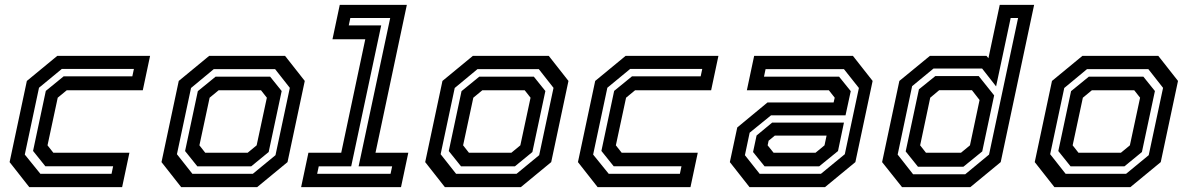

<svg xmlns="http://www.w3.org/2000/svg" viewBox="-20 -770 4886 790"><path d="M100.5 0 19.5 -103 90.5 -437 215.5 -540H597.5L567.5 -398.5H254.5L217.5 -368L175.5 -172L199.5 -141.5H512.5L482.5 0ZM146 -55H439L445.5 -86H166.5L116 -149L168.5 -396L242 -456H524.5L531 -486.5H234.5L140.5 -409L82 -134Z M725.5 0 644.5 -103 715.5 -437 840.5 -540H1153L1234 -437L1163 -103L1038 0ZM771.5 -55H1020.5L1113.5 -131.5L1172.5 -408.5L1112 -485.5H859.5L766 -408L708 -135.5ZM792 -85.5 741.5 -148.5 794 -395 867 -454.5H1091.5L1139 -395.5L1085.5 -144.5L1013.5 -85.5ZM824.5 -141.5H999L1036 -172L1078 -368L1054 -398.5H879.5L842.5 -368L800.5 -172Z M1219 0 1249 -141.5H1384L1483 -608.5H1348L1378 -750H1654L1525 -141.5H1660L1630 0ZM1285 -55H1587L1593.5 -85.5H1455.5L1585.5 -696H1421.5L1415 -665.5H1548.5L1425 -85.5H1291.5Z M1810.5 0 1729.5 -103 1800.5 -437 1925.5 -540H2238L2319 -437L2248 -103L2123 0ZM1856.5 -55H2105.5L2198.5 -131.5L2257.5 -408.5L2197 -485.5H1944.5L1851 -408L1793 -135.5ZM1877 -85.5 1826.5 -148.5 1879 -395 1952 -454.5H2176.5L2224 -395.5L2170.5 -144.5L2098.5 -85.5ZM1909.5 -141.5H2084L2121 -172L2163 -368L2139 -398.5H1964.5L1927.5 -368L1885.5 -172Z M2439 0 2358 -103 2429 -437 2554 -540H2936L2906 -398.5H2593L2556 -368L2514 -172L2538 -141.5H2851L2821 0ZM2484.5 -55H2777.5L2784 -86H2505L2454.5 -149L2507 -396L2580.5 -456H2863L2869.5 -486.5H2573L2479 -409L2420.5 -134Z M3064 0 2983 -103 3013.5 -245.5 3138 -348.5H3410L3414.5 -368L3390.5 -398.5H3053L3083 -540H3489.5L3570.5 -437L3499.5 -103L3374.5 0ZM3126 -85.5 3078.5 -144.5 3093 -212.5 3157 -265.5H3452.5L3428 -148.5L3350.5 -85.5ZM3105.5 -55H3358L3456 -135.5L3514 -408L3452.5 -485.5H3130L3123.5 -454.5H3432.5L3480.5 -395L3459 -295.5H3152.5L3064.5 -224L3045 -131.5ZM3163 -141.5H3335.5L3372.5 -172L3381 -212H3168L3142.5 -191L3138.5 -172Z M3972.5 0H3691.5L3609.5 -103L3680.5 -437L3806 -540H4039L4047 -530.5L4093.5 -750H4235L4097.5 -103ZM3944 -84H3757L3706.5 -147L3761 -402.5L3828.5 -457H4007L4070.5 -377.5L4021.5 -147ZM3934 -141.5 3971 -172 4010.5 -358.5 3979 -399H3844.5L3807.5 -368L3766 -172L3790 -141.5ZM3951.5 -53 4049.5 -134 4169 -696H4138.5L4078.5 -414.5L4021 -488H3821L3733 -415.5L3673.5 -134L3737 -53Z M4318.5 0 4237.5 -103 4308.5 -437 4433.5 -540H4746L4827 -437L4756 -103L4631 0ZM4364.5 -55H4613.5L4706.5 -131.5L4765.5 -408.5L4705 -485.5H4452.5L4359 -408L4301 -135.5ZM4385 -85.5 4334.5 -148.5 4387 -395 4460 -454.5H4684.5L4732 -395.5L4678.5 -144.5L4606.5 -85.5ZM4417.5 -141.5H4592L4629 -172L4671 -368L4647 -398.5H4472.5L4435.5 -368L4393.5 -172Z"/></svg>

Font: Tourney SemiBold
Style: Italic
Weight: 600
Italic angle: -12°
Version: Version 1.015